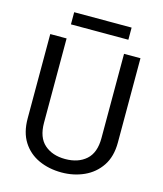

<svg xmlns="http://www.w3.org/2000/svg" viewBox="-126 -955 900 1058"><g transform="rotate(15 324.0 -425.5)"><path d="M489.3 -710.9H583V-230Q583 -149.9 547.4 -96.7Q511.7 -43.5 452.9 -16.8Q394 9.8 325.2 9.8Q252.9 9.8 194.6 -16.8Q136.2 -43.5 102.3 -96.7Q68.4 -149.9 68.4 -230V-710.9H161.6V-230Q161.6 -146.5 206.8 -106.7Q252 -66.9 325.2 -66.9Q399.4 -66.9 444.3 -106.7Q489.3 -146.5 489.3 -230ZM492.2 -861.3V-792H164.6V-861.3Z"/></g></svg>

Font: Vazirmatn RD
Style: Regular
Weight: 400
Designer: Saber Rastikerdar
Foundry: Saber Rastikerdar
Version: Version 32.102